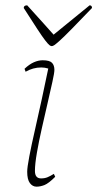

<svg xmlns="http://www.w3.org/2000/svg" viewBox="-20 -688 365 720"><path d="M117 12Q102 12 92 -1.5Q82 -15 82 -44Q82 -60 90 -102Q98 -144 111 -200.5Q124 -257 137 -317.5Q150 -378 161 -431Q148 -435 135 -435Q119 -435 104.5 -431Q90 -427 76 -419L72 -430Q90 -447 107 -454.5Q124 -462 140 -462Q166 -462 175 -452.5Q184 -443 184 -426Q184 -415 176.5 -381Q169 -347 158.5 -301.5Q148 -256 137 -207.5Q126 -159 118.5 -116Q111 -73 111 -47Q111 -19 134 -19Q148 -19 158.5 -23.5Q169 -28 182 -36L187 -25Q162 0 146.5 6Q131 12 117 12ZM174 -515Q170 -515 165 -519Q160 -523 149.5 -536.5Q139 -550 120 -579Q101 -608 69 -658Q69 -668 82 -668Q118 -628 143.5 -600Q169 -572 181 -558Q198 -572 229.5 -597.5Q261 -623 316 -668Q325 -668 325 -658Q277 -608 248.5 -579Q220 -550 205 -536.5Q190 -523 184 -519Q178 -515 174 -515Z"/></svg>

Font: Petrona Thin
Style: Italic
Weight: 100
Italic angle: -9°
Designer: Ringo R. Seeber
Foundry: Ringo R. Seeber
Version: Version 2.001; ttfautohint (v1.8.3)